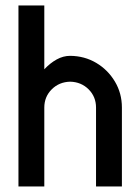

<svg xmlns="http://www.w3.org/2000/svg" viewBox="-20 -676 509 696"><path d="M234.4 -473.6Q286.6 -473.1 328.9 -448Q371.1 -422.9 396.5 -380.4Q421.9 -337.9 421.9 -286.1V0H328.1V-286.1Q328.1 -325.2 301.3 -352.1Q274.4 -378.9 234.4 -379.9Q194.3 -378.9 167.5 -352.1Q140.6 -325.2 140.6 -286.1V0H46.9V-656.2H140.6V-424.8Q161.6 -447.3 185.3 -460.4Q209 -473.6 234.4 -473.6Z"/></svg>

Font: Lambda
Style: Regular
Weight: 400
Designer: GGBotNet
Version: 0.22